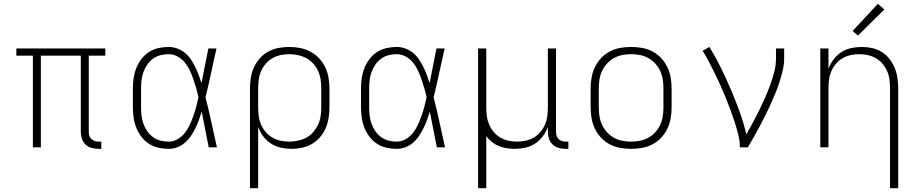

<svg xmlns="http://www.w3.org/2000/svg" viewBox="-20 -775 4840 1010"><path d="M498 8Q480 8 461.5 3Q443 -2 430 -14.5Q417 -27 411 -45Q405 -63 405 -81V-482H195V0H153V-482H66V-520H534V-482H447V-81Q447 -71 450 -61Q453 -51 460.5 -44Q468 -37 478 -33.5Q488 -30 498 -30H513V8Z M867 8Q840 8 813 2Q786 -4 763 -19Q740 -34 723.5 -56Q707 -78 697 -103Q687 -128 683 -155.5Q679 -183 679 -210V-310Q679 -337 683 -364.5Q687 -392 697 -417Q707 -442 723.5 -464Q740 -486 763 -501Q786 -516 813 -522Q840 -528 867 -528Q890 -528 912 -520Q934 -512 952 -497.5Q970 -483 983 -464Q996 -445 1006.5 -424Q1017 -403 1025 -381.5Q1033 -360 1040 -338Q1049 -384 1058 -429.5Q1067 -475 1076 -520H1119Q1104 -456 1090.5 -391.5Q1077 -327 1061 -263Q1078 -198 1092 -132Q1106 -66 1121 0H1078Q1069 -47 1059.5 -94Q1050 -141 1041 -188Q1034 -165 1026 -143Q1018 -121 1007.5 -100Q997 -79 984 -59.5Q971 -40 953 -24.5Q935 -9 913 -0.5Q891 8 867 8ZM867 -30Q892 -30 914.5 -43Q937 -56 952.5 -76Q968 -96 978.5 -119Q989 -142 997.5 -166Q1006 -190 1012.5 -214.5Q1019 -239 1024 -263Q1019 -287 1012 -311Q1005 -335 997 -358.5Q989 -382 978.5 -404.5Q968 -427 952.5 -446Q937 -465 914.5 -477.5Q892 -490 867 -490Q845 -490 823.5 -484.5Q802 -479 784.5 -466Q767 -453 754.5 -435Q742 -417 734.5 -396Q727 -375 724.5 -353.5Q722 -332 722 -310V-210Q722 -188 724.5 -166.5Q727 -145 734.5 -124Q742 -103 754.5 -85Q767 -67 784.5 -54Q802 -41 823.5 -35.5Q845 -30 867 -30Z M1295 215V-310Q1295 -338 1299.5 -366.5Q1304 -395 1316 -421Q1328 -447 1347 -468.5Q1366 -490 1391 -503.5Q1416 -517 1444 -522.5Q1472 -528 1501 -528Q1530 -528 1558.5 -522.5Q1587 -517 1612.5 -503.5Q1638 -490 1658 -469Q1678 -448 1690.5 -422Q1703 -396 1708 -367.5Q1713 -339 1713 -310V-210Q1713 -182 1708.5 -154Q1704 -126 1693 -100.5Q1682 -75 1663.5 -53.5Q1645 -32 1621 -18Q1597 -4 1569.5 2Q1542 8 1514 8Q1486 8 1458 2Q1430 -4 1406 -19.5Q1382 -35 1365 -57.5Q1348 -80 1338 -107V215ZM1501 -30Q1524 -30 1547.5 -35Q1571 -40 1591.5 -51Q1612 -62 1627.5 -80Q1643 -98 1653 -119Q1663 -140 1666.5 -163.5Q1670 -187 1670 -210V-310Q1670 -333 1666.5 -356.5Q1663 -380 1653.5 -401Q1644 -422 1628 -440Q1612 -458 1591.5 -469Q1571 -480 1547.5 -485Q1524 -490 1501 -490Q1478 -490 1455 -485Q1432 -480 1412.5 -468.5Q1393 -457 1377.5 -439Q1362 -421 1353 -400Q1344 -379 1341 -356Q1338 -333 1338 -310V-210Q1338 -187 1341 -164Q1344 -141 1353 -120Q1362 -99 1377.5 -81Q1393 -63 1412.5 -51.5Q1432 -40 1455 -35Q1478 -30 1501 -30Z M2067 8Q2040 8 2013 2Q1986 -4 1963 -19Q1940 -34 1923.5 -56Q1907 -78 1897 -103Q1887 -128 1883 -155.5Q1879 -183 1879 -210V-310Q1879 -337 1883 -364.5Q1887 -392 1897 -417Q1907 -442 1923.5 -464Q1940 -486 1963 -501Q1986 -516 2013 -522Q2040 -528 2067 -528Q2090 -528 2112 -520Q2134 -512 2152 -497.5Q2170 -483 2183 -464Q2196 -445 2206.5 -424Q2217 -403 2225 -381.5Q2233 -360 2240 -338Q2249 -384 2258 -429.5Q2267 -475 2276 -520H2319Q2304 -456 2290.5 -391.5Q2277 -327 2261 -263Q2278 -198 2292 -132Q2306 -66 2321 0H2278Q2269 -47 2259.5 -94Q2250 -141 2241 -188Q2234 -165 2226 -143Q2218 -121 2207.5 -100Q2197 -79 2184 -59.5Q2171 -40 2153 -24.5Q2135 -9 2113 -0.5Q2091 8 2067 8ZM2067 -30Q2092 -30 2114.5 -43Q2137 -56 2152.5 -76Q2168 -96 2178.5 -119Q2189 -142 2197.5 -166Q2206 -190 2212.5 -214.5Q2219 -239 2224 -263Q2219 -287 2212 -311Q2205 -335 2197 -358.5Q2189 -382 2178.5 -404.5Q2168 -427 2152.5 -446Q2137 -465 2114.5 -477.5Q2092 -490 2067 -490Q2045 -490 2023.5 -484.5Q2002 -479 1984.5 -466Q1967 -453 1954.5 -435Q1942 -417 1934.5 -396Q1927 -375 1924.5 -353.5Q1922 -332 1922 -310V-210Q1922 -188 1924.5 -166.5Q1927 -145 1934.5 -124Q1942 -103 1954.5 -85Q1967 -67 1984.5 -54Q2002 -41 2023.5 -35.5Q2045 -30 2067 -30Z M2495 215V-520H2538V-210Q2538 -187 2541 -164Q2544 -141 2553 -120Q2562 -99 2577 -81Q2592 -63 2612 -51.5Q2632 -40 2654.5 -35Q2677 -30 2700 -30Q2723 -30 2745.5 -35Q2768 -40 2788 -51.5Q2808 -63 2823 -81Q2838 -99 2847 -120Q2856 -141 2859 -164Q2862 -187 2862 -210V-520H2905V-81Q2905 -71 2908 -61Q2911 -51 2918 -44Q2925 -37 2935 -33.5Q2945 -30 2956 -30H2970V8H2956Q2937 8 2919 3Q2901 -2 2887.5 -14.5Q2874 -27 2868 -45Q2862 -63 2862 -81V-107Q2852 -80 2835 -57.5Q2818 -35 2794.5 -19.5Q2771 -4 2743 2Q2715 8 2687 8Q2666 8 2644.5 4.5Q2623 1 2603.5 -7Q2584 -15 2567 -28.5Q2550 -42 2538 -59V215Z M3300 8Q3271 8 3242.5 3Q3214 -2 3188 -15.5Q3162 -29 3142 -50.5Q3122 -72 3109.5 -98Q3097 -124 3092 -152.5Q3087 -181 3087 -210V-310Q3087 -339 3092 -367.5Q3097 -396 3109.5 -422Q3122 -448 3142 -469.5Q3162 -491 3188 -504.5Q3214 -518 3242.5 -523Q3271 -528 3300 -528Q3329 -528 3357.5 -523Q3386 -518 3412 -504.5Q3438 -491 3458 -469.5Q3478 -448 3490.5 -422Q3503 -396 3508 -367.5Q3513 -339 3513 -310V-210Q3513 -181 3508 -152.5Q3503 -124 3490.5 -98Q3478 -72 3458 -50.5Q3438 -29 3412 -15.5Q3386 -2 3357.5 3Q3329 8 3300 8ZM3300 -30Q3323 -30 3346.5 -34.5Q3370 -39 3390.5 -50.5Q3411 -62 3427 -79.5Q3443 -97 3453 -118.5Q3463 -140 3466.5 -163.5Q3470 -187 3470 -210V-310Q3470 -333 3466.5 -356.5Q3463 -380 3453 -401.5Q3443 -423 3427 -440.5Q3411 -458 3390.5 -469.5Q3370 -481 3346.5 -485.5Q3323 -490 3300 -490Q3277 -490 3253.5 -485.5Q3230 -481 3209.5 -469.5Q3189 -458 3173 -440.5Q3157 -423 3147 -401.5Q3137 -380 3133.5 -356.5Q3130 -333 3130 -310V-210Q3130 -187 3133.5 -163.5Q3137 -140 3147 -118.5Q3157 -97 3173 -79.5Q3189 -62 3209.5 -50.5Q3230 -39 3253.5 -34.5Q3277 -30 3300 -30Z M3872 0Q3872 -34 3863.5 -67.5Q3855 -101 3844.5 -133.5Q3834 -166 3822 -198.5Q3810 -231 3797 -262.5Q3784 -294 3770 -325.5Q3756 -357 3741 -387.5Q3726 -418 3710 -448.5Q3694 -479 3676 -508L3712 -528Q3745 -474 3772.5 -418Q3800 -362 3824.5 -304.5Q3849 -247 3870.5 -188Q3892 -129 3906 -68Q3924 -99 3941 -131Q3958 -163 3974 -195.5Q3990 -228 4004.5 -261Q4019 -294 4031.5 -328Q4044 -362 4053 -397Q4062 -432 4062 -468V-520H4105V-468Q4105 -436 4097.5 -405Q4090 -374 4080.5 -343.5Q4071 -313 4058.5 -283.5Q4046 -254 4033 -225Q4020 -196 4005.5 -167.5Q3991 -139 3976.5 -111Q3962 -83 3946 -55Q3930 -27 3914 0Z M4662 215V-310Q4662 -333 4659 -356Q4656 -379 4647 -400Q4638 -421 4623 -439Q4608 -457 4588 -468.5Q4568 -480 4545.5 -485Q4523 -490 4500 -490Q4477 -490 4454.5 -485Q4432 -480 4412 -468.5Q4392 -457 4377 -439Q4362 -421 4353 -400Q4344 -379 4341 -356Q4338 -333 4338 -310V0H4295V-520H4338V-413Q4348 -440 4365 -462.5Q4382 -485 4405.5 -500.5Q4429 -516 4457 -522Q4485 -528 4513 -528Q4541 -528 4568 -522Q4595 -516 4618.5 -501.5Q4642 -487 4659 -465Q4676 -443 4686.5 -417.5Q4697 -392 4701 -365Q4705 -338 4705 -310V215ZM4493 -588 4465 -612 4598 -755 4632 -725Z"/></svg>

Font: Iosevka SS04 XLt Ex
Style: Regular
Weight: 200
Width: 7
Monospace: yes
Designer: Belleve Invis
Foundry: Belleve Invis
Version: Version 19.0.0; ttfautohint (v1.8.4)